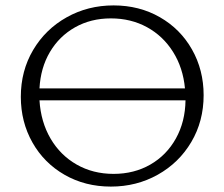

<svg xmlns="http://www.w3.org/2000/svg" viewBox="-20 -684 830 710"><path d="M733 -332Q733 -236 687.5 -159Q642 -82 563.5 -38Q485 6 390 6Q295 6 219 -37.5Q143 -81 100 -157Q57 -233 57 -326Q57 -422 102.5 -499Q148 -576 226.5 -620Q305 -664 400 -664Q495 -664 571 -620.5Q647 -577 690 -501Q733 -425 733 -332ZM126 -357H664Q657 -433 620 -492Q583 -551 523.5 -583.5Q464 -616 390 -616Q316 -616 257.5 -583Q199 -550 164.5 -491.5Q130 -433 126 -357ZM666 -313H126Q131 -233 167 -171.5Q203 -110 263.5 -75.5Q324 -41 400 -41Q476 -41 536 -75.5Q596 -110 630.5 -172Q665 -234 666 -313Z"/></svg>

Font: Ysabeau SC Semilight
Style: Regular
Weight: 300
Designer: Christian Thalmann (Catharsis Fonts)
Version: Version 0.003